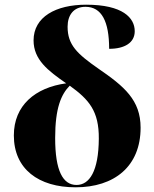

<svg xmlns="http://www.w3.org/2000/svg" viewBox="-20 -788 658 818"><path d="M302 10C467 10 579 -79 579 -244C579 -362 509 -420 400 -495C308 -559 268 -597 268 -674C268 -723 293 -759 344 -759C413 -759 445 -697 445 -580C511 -580 554 -606 554 -655C554 -712 503 -768 347 -768C218 -768 123 -716 123 -616C123 -534 184 -487 262 -433C130 -415 39 -339 39 -211C39 -68 144 10 302 10ZM306 0C248 0 215 -60 215 -200C215 -329 241 -386 277 -423C359 -364 402 -315 401 -197C400 -58 361 0 306 0Z"/></svg>

Font: Noto Serif Display ExtraBold
Style: Regular
Weight: 800
Designer: Monotype Design Team
Foundry: Monotype Imaging Inc.
Version: Version 2.009